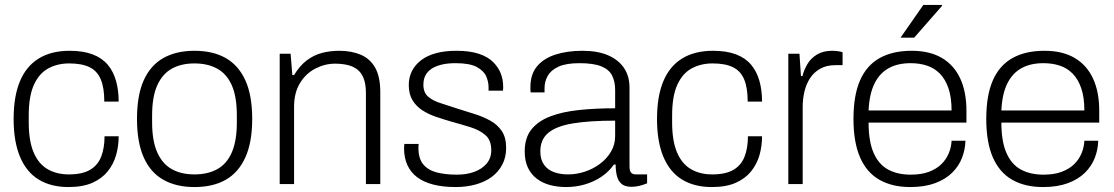

<svg xmlns="http://www.w3.org/2000/svg" viewBox="-20 -743 4497 775"><path d="M256 12Q186 12 136.5 -18Q87 -48 61 -109.5Q35 -171 35 -263Q35 -354 60.5 -415Q86 -476 136.5 -507Q187 -538 261 -538Q316 -538 354 -523.5Q392 -509 415 -481.5Q438 -454 448.5 -416Q459 -378 459 -333H401Q401 -388 387 -422Q373 -456 342 -471.5Q311 -487 259 -487Q213 -487 176 -467.5Q139 -448 117.5 -402Q96 -356 96 -277V-249Q96 -175 115.5 -128.5Q135 -82 171.5 -60.5Q208 -39 258 -39Q312 -39 343.5 -57.5Q375 -76 388.5 -111Q402 -146 402 -193H459Q459 -153 448.5 -116.5Q438 -80 414.5 -51Q391 -22 352.5 -5Q314 12 256 12Z M765 12Q691 12 639 -17.5Q587 -47 560 -108Q533 -169 533 -263Q533 -358 560 -418.5Q587 -479 639 -508.5Q691 -538 765 -538Q840 -538 891.5 -508.5Q943 -479 970.5 -418.5Q998 -358 998 -263Q998 -169 970.5 -108Q943 -47 891.5 -17.5Q840 12 765 12ZM765 -39Q819 -39 857.5 -60.5Q896 -82 916 -128.5Q936 -175 936 -249V-277Q936 -352 916 -398Q896 -444 857.5 -465.5Q819 -487 765 -487Q711 -487 673 -465.5Q635 -444 614.5 -398Q594 -352 594 -277V-249Q594 -175 614.5 -128.5Q635 -82 673 -60.5Q711 -39 765 -39Z M1109 0V-526H1153L1160 -440H1167Q1190 -478 1218.5 -499.5Q1247 -521 1280 -529.5Q1313 -538 1349 -538Q1399 -538 1436.5 -522Q1474 -506 1494.5 -469.5Q1515 -433 1515 -371V0H1457V-368Q1457 -404 1447.5 -427.5Q1438 -451 1421 -463.5Q1404 -476 1381.5 -481Q1359 -486 1332 -486Q1291 -486 1252.5 -466Q1214 -446 1190.5 -407Q1167 -368 1167 -312V0Z M1819 12Q1768 12 1729 2Q1690 -8 1664 -27.5Q1638 -47 1624.5 -76.5Q1611 -106 1611 -144Q1611 -148 1611.5 -153Q1612 -158 1612 -162H1670Q1669 -156 1669 -152.5Q1669 -149 1669 -145Q1669 -103 1688.5 -79.5Q1708 -56 1743 -47Q1778 -38 1824 -38Q1864 -38 1895 -49.5Q1926 -61 1944.5 -83Q1963 -105 1963 -137Q1963 -177 1939.5 -197.5Q1916 -218 1879 -229.5Q1842 -241 1802 -252Q1771 -261 1740 -271.5Q1709 -282 1684.5 -298Q1660 -314 1645 -338.5Q1630 -363 1630 -400Q1630 -431 1643 -456.5Q1656 -482 1680.5 -500.5Q1705 -519 1740.5 -528.5Q1776 -538 1822 -538Q1876 -538 1912.5 -526Q1949 -514 1970.5 -492.5Q1992 -471 2001.5 -446Q2011 -421 2011 -394Q2011 -391 2011 -386.5Q2011 -382 2010 -377H1952V-392Q1952 -413 1942.5 -435Q1933 -457 1904.5 -472.5Q1876 -488 1819 -488Q1786 -488 1762 -482Q1738 -476 1722 -465.5Q1706 -455 1697.5 -439Q1689 -423 1689 -401Q1689 -369 1708.5 -352.5Q1728 -336 1759 -326.5Q1790 -317 1825 -305Q1860 -294 1895 -283Q1930 -272 1959 -256Q1988 -240 2005.5 -214Q2023 -188 2023 -146Q2023 -108 2007.5 -78.5Q1992 -49 1965 -29Q1938 -9 1900.5 1.5Q1863 12 1819 12Z M2265 12Q2231 12 2200.5 4Q2170 -4 2147 -21.5Q2124 -39 2111 -66Q2098 -93 2098 -132Q2098 -187 2125.5 -221Q2153 -255 2202 -273.5Q2251 -292 2318 -299Q2385 -306 2463 -306V-380Q2463 -414 2450.5 -438.5Q2438 -463 2406.5 -475.5Q2375 -488 2319 -488Q2265 -488 2234.5 -474Q2204 -460 2191 -437Q2178 -414 2178 -387V-370H2122Q2121 -375 2121 -380Q2121 -385 2121 -392Q2121 -443 2147.5 -475Q2174 -507 2221.5 -522.5Q2269 -538 2331 -538Q2392 -538 2434 -520Q2476 -502 2498.5 -469Q2521 -436 2521 -389V-72Q2521 -53 2527.5 -46Q2534 -39 2547 -39H2592V-3Q2575 4 2559.5 7.5Q2544 11 2529 11Q2502 11 2488.5 -1Q2475 -13 2470 -33.5Q2465 -54 2465 -79H2458Q2438 -50 2407.5 -29.5Q2377 -9 2340.5 1.5Q2304 12 2265 12ZM2273 -39Q2307 -39 2340.5 -50Q2374 -61 2401.5 -81.5Q2429 -102 2446 -130.5Q2463 -159 2463 -194V-256Q2360 -256 2293 -245Q2226 -234 2193.5 -207Q2161 -180 2161 -132Q2161 -99 2176 -78Q2191 -57 2216.5 -48Q2242 -39 2273 -39Z M2853 12Q2783 12 2733.5 -18Q2684 -48 2658 -109.5Q2632 -171 2632 -263Q2632 -354 2657.5 -415Q2683 -476 2733.5 -507Q2784 -538 2858 -538Q2913 -538 2951 -523.5Q2989 -509 3012 -481.5Q3035 -454 3045.5 -416Q3056 -378 3056 -333H2998Q2998 -388 2984 -422Q2970 -456 2939 -471.5Q2908 -487 2856 -487Q2810 -487 2773 -467.5Q2736 -448 2714.5 -402Q2693 -356 2693 -277V-249Q2693 -175 2712.5 -128.5Q2732 -82 2768.5 -60.5Q2805 -39 2855 -39Q2909 -39 2940.5 -57.5Q2972 -76 2985.5 -111Q2999 -146 2999 -193H3056Q3056 -153 3045.5 -116.5Q3035 -80 3011.5 -51Q2988 -22 2949.5 -5Q2911 12 2853 12Z M3162 0V-526H3207L3213 -436H3219Q3225 -460 3238.5 -483.5Q3252 -507 3277 -522.5Q3302 -538 3339 -538Q3354 -538 3365 -536Q3376 -534 3381 -532V-480H3352Q3316 -480 3290.5 -465.5Q3265 -451 3249.5 -427Q3234 -403 3227 -373Q3220 -343 3220 -312V0Z M3654 12Q3581 12 3529.5 -17.5Q3478 -47 3451.5 -108Q3425 -169 3425 -263Q3425 -358 3451.5 -418.5Q3478 -479 3530.5 -508.5Q3583 -538 3660 -538Q3733 -538 3782 -509Q3831 -480 3856 -426Q3881 -372 3881 -296V-248H3486Q3486 -172 3506.5 -125.5Q3527 -79 3565 -58.5Q3603 -38 3656 -38Q3699 -38 3729.5 -49.5Q3760 -61 3779.5 -80Q3799 -99 3809.5 -124Q3820 -149 3821 -175H3877Q3876 -139 3863 -105.5Q3850 -72 3823 -45.5Q3796 -19 3754 -3.5Q3712 12 3654 12ZM3486 -297H3821Q3821 -350 3808.5 -386.5Q3796 -423 3774 -445.5Q3752 -468 3722 -478Q3692 -488 3656 -488Q3603 -488 3566.5 -467.5Q3530 -447 3509.5 -405Q3489 -363 3486 -297ZM3615 -591 3707 -723H3782L3783 -720L3670 -591Z M4190 12Q4117 12 4065.5 -17.5Q4014 -47 3987.5 -108Q3961 -169 3961 -263Q3961 -358 3987.5 -418.5Q4014 -479 4066.5 -508.5Q4119 -538 4196 -538Q4269 -538 4318 -509Q4367 -480 4392 -426Q4417 -372 4417 -296V-248H4022Q4022 -172 4042.5 -125.5Q4063 -79 4101 -58.5Q4139 -38 4192 -38Q4235 -38 4265.5 -49.5Q4296 -61 4315.5 -80Q4335 -99 4345.5 -124Q4356 -149 4357 -175H4413Q4412 -139 4399 -105.5Q4386 -72 4359 -45.5Q4332 -19 4290 -3.5Q4248 12 4190 12ZM4022 -297H4357Q4357 -350 4344.5 -386.5Q4332 -423 4310 -445.5Q4288 -468 4258 -478Q4228 -488 4192 -488Q4139 -488 4102.5 -467.5Q4066 -447 4045.5 -405Q4025 -363 4022 -297Z"/></svg>

Font: Archivo SemiBold ExtraLight
Style: Regular
Weight: 250
Version: Version 2.001